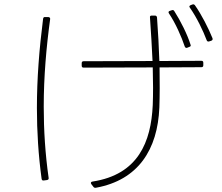

<svg xmlns="http://www.w3.org/2000/svg" viewBox="-20 -846 1040 900"><path d="M949 -657C951 -652 955 -650 961 -652L970 -655C976 -657 978 -661 976 -667C957 -714 925 -777 894 -821C891 -825 887 -827 882 -825L874 -822C867 -819 866 -815 870 -810C903 -763 932 -702 949 -657ZM846 -628C848 -623 852 -620 857 -622L867 -626C875 -629 875 -631 873 -637C859 -683 826 -749 797 -794C794 -799 790 -800 785 -798L776 -795C770 -793 768 -789 772 -783C803 -737 831 -673 846 -628ZM372 -529 696 -530C698 -464 698 -404 696 -353C688 -181 628 -28 414 5C406 6 404 11 408 17L418 30C421 34 425 35 430 34C628 -2 719 -145 727 -342C729 -399 729 -463 728 -530L924 -531C930 -531 933 -534 933 -540V-552C933 -558 930 -561 924 -561L727 -560C725 -626 721 -694 716 -764C715 -770 712 -773 706 -773H691C685 -773 682 -770 683 -764C688 -694 692 -625 695 -560L372 -559C366 -559 363 -556 363 -550V-538C363 -532 366 -529 372 -529ZM207 -766H192C186 -767 183 -764 182 -758C164 -617 153 -478 153 -340C153 -229 160 -118 175 -8C176 -2 179 1 185 0L200 -2C206 -3 209 -6 208 -12C192 -124 185 -236 185 -346C185 -486 197 -624 215 -756C216 -762 213 -765 207 -766Z"/></svg>

Font: LINE Seed JP_OTF Thin
Style: Regular
Weight: 250
Designer: LY Corporation & Fontrix & Fontworks
Version: Version 1.007